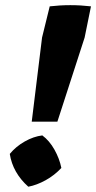

<svg xmlns="http://www.w3.org/2000/svg" viewBox="-20 -700 364 726"><path d="M324 -676 300 -558 197 -240H100L139 -558L168 -676Q246 -685 324 -676ZM140 -188Q167 -168 186 -134Q205 -100 212 -65Q186 -37 152.5 -18.5Q119 0 87 6Q28 -47 17 -118Q40 -146 73.5 -165Q107 -184 140 -188Z"/></svg>

Font: Piazzolla Thin Black
Style: Italic
Weight: 900
Italic angle: -11.3°
Version: Version 2.005